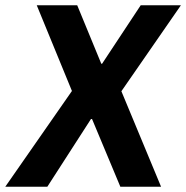

<svg xmlns="http://www.w3.org/2000/svg" viewBox="-50 -706 704 726"><path d="M-30 0 222 -362 89 -686H242L333 -465H336L482 -686H634L409 -361L559 0H405L298 -256H294L129 0Z"/></svg>

Font: Chivo Mono SemiBold
Style: Italic
Weight: 600
Italic angle: -8.05°
Monospace: yes
Version: Version 1.008